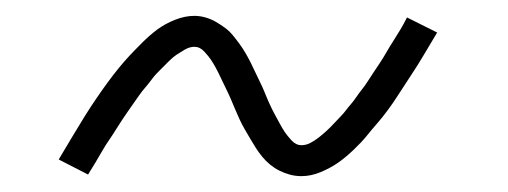

<svg xmlns="http://www.w3.org/2000/svg" viewBox="-20 -412 640 242"><path d="M360 -190Q352 -190 345 -192Q338 -194 332 -197Q326 -200 320.5 -204.5Q315 -209 310.5 -214.5Q306 -220 302.5 -225.5Q299 -231 295.5 -237Q292 -243 288.5 -249Q285 -255 282 -261.5Q279 -268 276.5 -274Q274 -280 271 -287Q268 -294 264.5 -301Q261 -308 258 -314.5Q255 -321 252 -326.5Q249 -332 246 -336.5Q243 -341 237.5 -347Q232 -353 225 -353Q219 -353 213 -349.5Q207 -346 202.5 -343Q198 -340 193 -335Q188 -330 182 -324Q176 -318 174 -315.5Q172 -313 169 -309Q166 -305 162.5 -301Q159 -297 155.5 -292Q152 -287 148.5 -282Q145 -277 141.5 -272Q138 -267 134 -261Q130 -255 126 -248.5Q122 -242 117.5 -235.5Q113 -229 109 -222Q105 -215 100.5 -207.5Q96 -200 91 -192L54 -211Q63 -226 71 -239.5Q79 -253 86.5 -265Q94 -277 101.5 -288Q109 -299 116 -308.5Q123 -318 129.5 -326Q136 -334 142.5 -341Q149 -348 159 -358Q169 -368 178.5 -375Q188 -382 200.5 -387Q213 -392 225 -392Q232 -392 239 -390Q246 -388 252 -384.5Q258 -381 263.5 -377Q269 -373 273.5 -367.5Q278 -362 282 -356.5Q286 -351 289.5 -345Q293 -339 296 -333Q299 -327 302 -320.5Q305 -314 308 -308Q311 -302 314 -294.5Q317 -287 320 -280.5Q323 -274 326.5 -267.5Q330 -261 333 -255.5Q336 -250 339 -245.5Q342 -241 347.5 -235Q353 -229 360 -229Q366 -229 371.5 -232Q377 -235 381.5 -238.5Q386 -242 391 -246.5Q396 -251 402 -257.5Q408 -264 410.5 -266.5Q413 -269 416 -273Q419 -277 422.5 -281Q426 -285 429 -289.5Q432 -294 436 -299Q440 -304 443.5 -309.5Q447 -315 451 -321Q455 -327 459 -333Q463 -339 467 -346Q471 -353 475.5 -360Q480 -367 484.5 -374.5Q489 -382 493 -390L531 -371Q522 -356 514 -342.5Q506 -329 498 -317Q490 -305 483 -294Q476 -283 469 -273.5Q462 -264 455 -256Q448 -248 442 -240.5Q436 -233 425.5 -223Q415 -213 405.5 -206.5Q396 -200 384 -195Q372 -190 360 -190Z"/></svg>

Font: Iosevka Curly XLtExObl
Style: Regular
Weight: 200
Width: 7
Italic angle: -9°
Monospace: yes
Designer: Belleve Invis
Foundry: Belleve Invis
Version: Version 11.0.1; ttfautohint (v1.8.3)